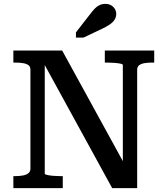

<svg xmlns="http://www.w3.org/2000/svg" viewBox="-20 -971 857 991"><path d="M49 0V-62H59Q82 -62 99.5 -65.5Q117 -69 127 -77.5Q137 -86 137 -100V-612Q137 -627 127 -634.5Q117 -642 99.5 -645Q82 -648 59 -648H49V-710H301L629 -112L614 -111V-636Q614 -640 601.5 -642.5Q589 -645 571 -646.5Q553 -648 535 -648H521V-710H776V-648H765Q743 -648 725.5 -645Q708 -642 698 -634Q688 -626 688 -611V0H559L193 -668L211 -667V-74Q211 -71 223.5 -68Q236 -65 254.5 -63.5Q273 -62 290 -62H304V0ZM446 -899 372 -804V-777H411L510 -824Q531 -834 547 -845Q563 -856 571.5 -869.5Q580 -883 580 -899Q580 -920 564.5 -935.5Q549 -951 524 -951Q507 -951 493.5 -944.5Q480 -938 469 -926.5Q458 -915 446 -899Z"/></svg>

Font: Roboto Serif Medium
Style: Regular
Weight: 500
Designer: Greg Gazdowicz
Foundry: Commercial Type
Version: Version 1.008